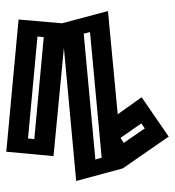

<svg xmlns="http://www.w3.org/2000/svg" viewBox="7 -422 556 610"><g transform="rotate(-90 285.0 -117.0)"><path d="M55 -5 15 -153 438 -192 94 -225 108 -375 528 -336 516 -198 555 -52 227 -21 281 55 156 141 55 -5ZM148 -286 472 -256 474 -276 150 -306ZM483 -129 83 -92 89 -72 488 -109ZM136 -2 182 65 198 54 152 -12Z"/></g></svg>

Font: Blaka Hollow
Style: Regular
Weight: 400
Designer: Mohamed Gaber
Foundry: Kief Type Foundry
Version: Version 1.003; ttfautohint (v1.8.4.7-5d5b)